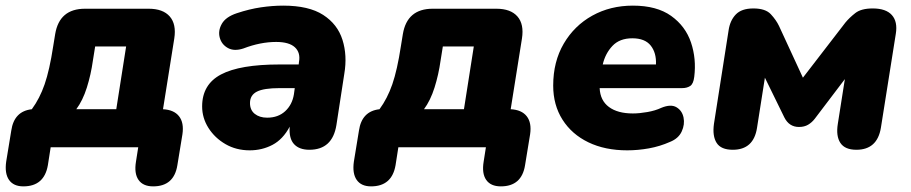

<svg xmlns="http://www.w3.org/2000/svg" viewBox="-44 -523 3237 682"><path d="M39 139Q4 139 -12 116Q-28 93 -22 51L-4 -59Q6 -128 69 -135Q97 -173 114.5 -223.5Q132 -274 145 -359L152 -402Q167 -492 258 -492H484Q535 -492 559 -464.5Q583 -437 575 -386L535 -135Q574 -133 592 -110Q610 -87 604 -46L586 64Q574 139 500 139Q464 139 448 116Q432 93 439 51L447 0H136L126 64Q113 139 39 139ZM227 -135H369L404 -358H294L286 -308Q279 -258 264.5 -212Q250 -166 227 -135Z M843 11Q795 11 757 -11Q719 -33 696.5 -68.5Q674 -104 674 -145Q674 -223 741 -258.5Q808 -294 949 -294H1017L1018 -303Q1024 -336 1003.5 -355Q983 -374 937 -374Q881 -374 821 -351Q788 -340 765.5 -352.5Q743 -365 736.5 -389.5Q730 -414 744 -438.5Q758 -463 797 -476Q842 -491 883 -497Q924 -503 962 -503Q1053 -503 1104 -470Q1155 -437 1172.5 -381.5Q1190 -326 1179 -261L1151 -79Q1137 9 1055 9Q1019 9 1000.5 -11Q982 -31 985 -73Q961 -28 924 -8.5Q887 11 843 11ZM905 -105Q944 -105 969 -128Q994 -151 1000 -188L1003 -210H949Q893 -210 868.5 -197.5Q844 -185 844 -157Q844 -132 861 -118.5Q878 -105 905 -105Z M1274 139Q1239 139 1223 116Q1207 93 1213 51L1231 -59Q1241 -128 1304 -135Q1332 -173 1349.5 -223.5Q1367 -274 1380 -359L1387 -402Q1402 -492 1493 -492H1719Q1770 -492 1794 -464.5Q1818 -437 1810 -386L1770 -135Q1809 -133 1827 -110Q1845 -87 1839 -46L1821 64Q1809 139 1735 139Q1699 139 1683 116Q1667 93 1674 51L1682 0H1371L1361 64Q1348 139 1274 139ZM1462 -135H1604L1639 -358H1529L1521 -308Q1514 -258 1499.5 -212Q1485 -166 1462 -135Z M2184 11Q2105 11 2046 -17.5Q1987 -46 1954 -98Q1921 -150 1921 -219Q1921 -304 1958.5 -368Q1996 -432 2060 -467.5Q2124 -503 2204 -503Q2289 -503 2340 -466.5Q2391 -430 2410.5 -372Q2430 -314 2422 -250Q2419 -225 2407.5 -217.5Q2396 -210 2379 -210H2086Q2088 -166 2119 -143Q2150 -120 2204 -120Q2227 -120 2255.5 -125Q2284 -130 2305 -140Q2339 -154 2359 -142Q2379 -130 2384 -105.5Q2389 -81 2377.5 -56Q2366 -31 2336 -19Q2300 -3 2261 4Q2222 11 2184 11ZM2202 -387Q2157 -387 2131.5 -360Q2106 -333 2097 -294H2286Q2288 -335 2267.5 -361Q2247 -387 2202 -387Z M2559 9Q2517 9 2501.5 -15.5Q2486 -40 2492 -83L2544 -415Q2549 -450 2569.5 -471.5Q2590 -493 2632 -493Q2675 -493 2694 -472.5Q2713 -452 2723 -431L2808 -247L2959 -443Q2973 -460 2994 -476.5Q3015 -493 3056 -493Q3103 -493 3124 -469.5Q3145 -446 3138 -403L3085 -69Q3072 9 2998 9Q2957 9 2941 -15.5Q2925 -40 2932 -83L2957 -242L2850 -101Q2840 -88 2826.5 -80Q2813 -72 2794 -72Q2759 -72 2742 -106L2673 -247L2645 -69Q2633 9 2559 9Z"/></svg>

Font: Nunito Black
Style: Italic
Weight: 900
Italic angle: -9°
Designer: Vernon Adams
Foundry: Vernon Adams
Version: Version 3.601; ttfautohint (v1.8.2.53-6de2)